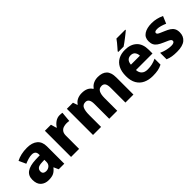

<svg xmlns="http://www.w3.org/2000/svg" viewBox="162 -1802 2849 2849"><g transform="rotate(-45 1586.5 -378.0)"><path d="M318 -560Q425 -560 484 -510Q543 -460 543 -364V0H426L393 -74H389Q354 -29 315 -9.5Q276 10 208 10Q135 10 87 -33Q39 -76 39 -166Q39 -253 100.5 -295.5Q162 -338 281 -343L375 -346V-362Q375 -402 354.5 -420Q334 -438 298 -438Q262 -438 223 -426.5Q184 -415 144 -398L93 -510Q138 -534 195 -547Q252 -560 318 -560ZM324 -248Q261 -246 236 -225.5Q211 -205 211 -170Q211 -139 229 -125Q247 -111 275 -111Q317 -111 346 -136.5Q375 -162 375 -206V-250Z M1004 -559Q1017 -559 1033 -557.5Q1049 -556 1058 -554L1044 -396Q1035 -398 1021 -399.5Q1007 -401 990 -401Q958 -401 926.5 -391Q895 -381 874.5 -353.5Q854 -326 854 -275V0H685V-549H812L838 -459H845Q869 -500 911 -529.5Q953 -559 1004 -559Z M1803 -559Q1897 -559 1945.5 -511.5Q1994 -464 1994 -358V0H1826V-311Q1826 -371 1807.5 -398.5Q1789 -426 1751 -426Q1698 -426 1676 -384.5Q1654 -343 1654 -267V0H1486V-311Q1486 -426 1412 -426Q1356 -426 1335.5 -380.5Q1315 -335 1315 -250V0H1146V-549H1274L1298 -480H1305Q1328 -518 1370.5 -538.5Q1413 -559 1467 -559Q1585 -559 1632 -481H1642Q1668 -520 1711 -539.5Q1754 -559 1803 -559Z M2373 -559Q2489 -559 2557 -495.5Q2625 -432 2625 -309V-231H2278Q2280 -177 2313 -145Q2346 -113 2407 -113Q2459 -113 2502.5 -123Q2546 -133 2592 -155V-30Q2551 -9 2505.5 0.5Q2460 10 2393 10Q2310 10 2245.5 -20Q2181 -50 2144.5 -112.5Q2108 -175 2108 -271Q2108 -368 2141 -432Q2174 -496 2233.5 -527.5Q2293 -559 2373 -559ZM2376 -442Q2337 -442 2311.5 -417.5Q2286 -393 2281 -340H2470Q2469 -383 2446 -412.5Q2423 -442 2376 -442ZM2590 -756Q2574 -742 2549 -722Q2524 -702 2495.5 -680Q2467 -658 2440.5 -638.5Q2414 -619 2394 -606H2282V-619Q2298 -638 2321 -663.5Q2344 -689 2366 -716.5Q2388 -744 2403 -766H2590Z M3134 -166Q3134 -85 3077.5 -37.5Q3021 10 2901 10Q2843 10 2799.5 3Q2756 -4 2712 -22V-158Q2760 -136 2812 -124.5Q2864 -113 2900 -113Q2938 -113 2955 -123Q2972 -133 2972 -151Q2972 -164 2963.5 -174Q2955 -184 2929.5 -196.5Q2904 -209 2854 -230Q2805 -251 2773.5 -273Q2742 -295 2726.5 -325.5Q2711 -356 2711 -402Q2711 -480 2771.5 -519.5Q2832 -559 2932 -559Q2985 -559 3032 -548Q3079 -537 3129 -514L3081 -400Q3040 -418 3001.5 -429Q2963 -440 2932 -440Q2874 -440 2874 -410Q2874 -399 2882.5 -389.5Q2891 -380 2915.5 -369Q2940 -358 2987 -338Q3034 -319 3067 -297.5Q3100 -276 3117 -245Q3134 -214 3134 -166Z"/></g></svg>

Font: Noto Sans Malayalam ExtraBold
Style: Regular
Weight: 800
Designer: Jelle Bosma - Monotype Design Team
Foundry: Monotype Imaging Inc.
Version: Version 2.104; ttfautohint (v1.8.4.7-5d5b)